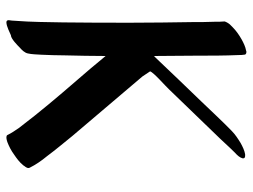

<svg xmlns="http://www.w3.org/2000/svg" viewBox="-115 -665 790 600"><g transform="rotate(90 280.0 -365.0)"><path d="M468 -117C448 -144 426 -170 405 -196L219 -415L203 -439C206 -450 249 -487 259 -498L398 -642C418 -662 437 -684 457 -704C466 -712 473 -720 475 -729C475 -735 471 -736 467 -736H462C450 -734 438 -728 427 -722C414 -714 400 -705 389 -694C357 -663 327 -630 296 -598C251 -551 205 -504 160 -456C158 -455 157 -453 155 -451C155 -494 154 -537 154 -581C154 -626 154 -671 152 -717C152 -722 152 -727 151 -732C151 -733 151 -735 150 -737C148 -739 146 -740 143 -740C141 -740 140 -740 138 -739C126 -737 114 -731 103 -725C89 -717 76 -708 65 -697L56 -688C52 -683 49 -678 47 -672C48 -662 48 -651 48 -640C49 -618 49 -595 49 -573C50 -508 51 -444 51 -379C51 -308 51 -238 50 -167C49 -118 49 -68 45 -18C45 -11 44 -4 43 3C43 9 47 10 50 10C62 10 85 -2 90 -4C101 -4 122 -25 129 -32C136 -38 145 -47 147 -57C150 -70 150 -85 151 -99C152 -123 153 -147 153 -172C154 -215 155 -257 155 -300L195 -252C244 -195 294 -138 341 -79L380 -29C388 -17 396 -6 402 7C403 9 406 10 409 10C415 10 421 8 424 7C437 2 451 -5 463 -14C475 -22 487 -31 496 -42C498 -44 498 -45 498 -45C498 -45 505 -53 505 -58C505 -60 505 -61 504 -63C495 -81 483 -99 468 -117Z"/></g></svg>

Font: Petaluma Script
Style: Regular
Weight: 400
Designer: Daniel Spreadbury
Foundry: Steinberg Media Technologies GmbH
Version: Version 1.10